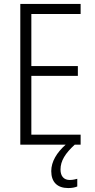

<svg xmlns="http://www.w3.org/2000/svg" viewBox="-20 -734 480 974"><path d="M287 126C287 82 311 44 359 0H389V-51H139V-349H375V-399H139V-663H389V-714H83V0H313C268 40 240 86 240 134C240 190 271 220 326 220C345 220 360 217 372 212V173C364 175 350 179 334 179C304 179 287 160 287 126Z"/></svg>

Font: Noto Sans Malayalam Condensed Light
Style: Regular
Weight: 300
Width: 3
Designer: Jelle Bosma - Monotype Design Team
Foundry: Monotype Imaging Inc.
Version: Version 2.104